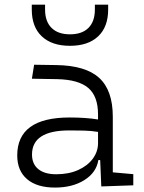

<svg xmlns="http://www.w3.org/2000/svg" viewBox="-20 -803 626 832"><path d="M418.9 4.9 414.1 -109.4H406.2Q397.5 -55.2 345.7 -22.7Q293.9 9.8 218.3 9.8Q140.1 9.8 97.4 -26.6Q54.7 -63 54.7 -129.4Q54.7 -293.9 281.7 -293.9Q316.4 -293.9 347.9 -291.7Q379.4 -289.6 404.8 -285.2V-307.1Q404.8 -386.2 362.3 -422.1Q319.8 -458 228 -460L118.2 -461.9L127.9 -522.5L224.6 -521Q351.6 -519 410.2 -465.1Q468.8 -411.1 468.8 -297.4V-56.2L557.6 -48.3V0ZM404.8 -231.4Q376 -236.3 343 -237.1Q310.1 -237.8 279.8 -237.8Q118.7 -237.8 118.7 -133.3Q118.7 -92.3 146 -70.1Q173.3 -47.9 223.6 -47.9Q277.8 -47.9 318.6 -66.2Q359.4 -84.5 382.1 -115.2Q404.8 -146 404.8 -182.6ZM283.2 -604.5Q204.6 -604.5 161.1 -645.5Q117.7 -686.5 117.7 -761.7V-782.7H175.3V-761.7Q175.3 -710 203.4 -682.1Q231.4 -654.3 283.2 -654.3Q335.4 -654.3 363.3 -682.1Q391.1 -710 391.1 -761.7V-782.7H448.7V-761.7Q448.7 -686.5 405.3 -645.5Q361.8 -604.5 283.2 -604.5Z"/></svg>

Font: CaskaydiaMono NF Light
Style: Regular
Weight: 300
Designer: Aaron Bell
Foundry: Saja Typeworks
Version: Version 2111.001; ttfautohint (v1.8.4);Nerd Fonts 3.1.1